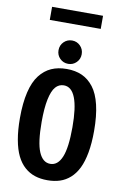

<svg xmlns="http://www.w3.org/2000/svg" viewBox="-113 -1142 797 1219"><g transform="rotate(10 285.0 -533.0)"><path d="M120.5 -1078.5H449V-994H120.5ZM283.5 -739.5Q252 -739.5 230.2 -761.2Q208.5 -783 208.5 -814.5Q208.5 -846.5 230.2 -868.2Q252 -890 283.5 -890Q314.5 -890 336.2 -868.2Q358 -846.5 358 -814.5Q358 -783 336.2 -761.2Q314.5 -739.5 283.5 -739.5ZM42 -348Q42 -445.5 58.8 -515.5Q75.5 -585.5 107.8 -626.8Q140 -668 182.8 -687Q225.5 -706 281.5 -706Q337.5 -706 380 -687Q422.5 -668 454.5 -626.8Q486.5 -585.5 503.2 -515.5Q520 -445.5 520 -348Q520 -269.5 509 -208.8Q498 -148 477.8 -106.8Q457.5 -65.5 427.8 -39Q398 -12.5 362 -0.8Q326 11 281.5 11Q237 11 200.8 -0.8Q164.5 -12.5 134.5 -39Q104.5 -65.5 84.2 -106.8Q64 -148 53 -208.8Q42 -269.5 42 -348ZM380.5 -348Q380.5 -600.5 281.5 -600.5Q249.5 -600.5 227.8 -575.8Q206 -551 194 -494Q182 -437 182 -348Q182 -215 207.5 -154.8Q233 -94.5 281.5 -94.5Q330 -94.5 355.2 -154.8Q380.5 -215 380.5 -348Z"/></g></svg>

Font: League Mono Narrow SemiBold
Style: Regular
Weight: 600
Width: 3
Designer: Tyler Finck
Foundry: The League of Moveable Type / Tyler Finck
Version: Version 2.210